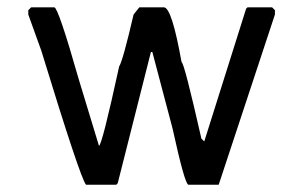

<svg xmlns="http://www.w3.org/2000/svg" viewBox="-20 -512 821 520"><path d="M64.5 -492.2H127Q137.7 -492.2 193.4 -296.9L248 -117.2Q255.9 -117.2 302.7 -332Q312.5 -346.7 341.8 -472.7L357.4 -492.2H423.8Q445.3 -492.2 471.7 -343.8Q478.5 -343.8 525.4 -136.7L533.2 -128.9L646.5 -488.3L650.4 -492.2H716.8L724.6 -484.4V-472.7L572.3 -11.7H490.2Q480.5 -12.7 447.3 -164.1L392.6 -371.1H388.7L298.8 -15.6L294.9 -11.7H212.9Q197.3 -30.3 91.8 -375L56.6 -472.7V-484.4Z"/></svg>

Font: LaylaThuluth
Style: Regular
Weight: 400
Version: Version 2.0